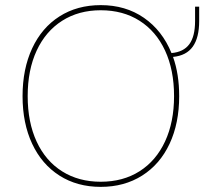

<svg xmlns="http://www.w3.org/2000/svg" viewBox="-20 -723 797 749"><path d="M68 -348Q68 -454 105.5 -534.5Q143 -615 212 -659Q281 -703 373 -703Q470 -703 541.5 -653.5Q613 -604 649 -516Q696 -520 718.5 -550.5Q741 -581 741 -641V-697H757V-641Q757 -576 732 -541Q707 -506 655 -501Q679 -434 679 -348Q679 -242 641.5 -162Q604 -82 534.5 -38Q465 6 373 6Q281 6 212 -38Q143 -82 105.5 -162Q68 -242 68 -348ZM659 -348Q659 -450 624 -525.5Q589 -601 524.5 -642Q460 -683 373 -683Q287 -683 222.5 -642Q158 -601 123 -525.5Q88 -450 88 -348Q88 -246 123 -170.5Q158 -95 222.5 -54.5Q287 -14 373 -14Q460 -14 524.5 -55Q589 -96 624 -171.5Q659 -247 659 -348Z"/></svg>

Font: Hanken Grotesk Thin
Style: Regular
Weight: 100
Designer: Alfredo Marco Pradil
Foundry: Hanken Design Co.
Version: Version 3.014